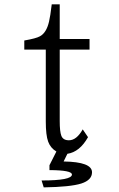

<svg xmlns="http://www.w3.org/2000/svg" viewBox="-20 -728 540 868"><path d="M89.8 -503.9V-544.9Q143.6 -554.2 160.6 -564Q189.9 -579.6 201.7 -630.4Q207.5 -654.3 213.9 -708.5H250V-551.8H384.8V-503.9H250V-180.2Q250 -133.3 257.3 -114.3Q265.1 -93.8 291.5 -93.8Q326.2 -93.8 354 -143.1L377.9 -107.9Q340.3 -41 284.7 -32.7L267.6 2Q396 3.9 396 50.8Q396 85.9 347.7 101.6Q298.8 117.2 177.7 119.1L168 87.9Q305.2 87.9 305.2 61Q305.2 41.5 203.6 41V19L234.9 -43Q208.5 -58.6 197.8 -87.4Q187 -116.7 187 -178.7V-503.9Z"/></svg>

Font: BIZ UDMincho
Style: Regular
Weight: 400
Monospace: yes
Designer: TypeBank Co., Ltd.
Foundry: Morisawa Inc.
Version: Version 1.06